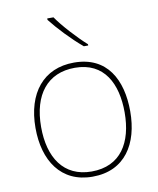

<svg xmlns="http://www.w3.org/2000/svg" viewBox="-86 -833 747 910"><g transform="rotate(-10 287.5 -378.0)"><path d="M234 -766H204V-759C239 -714 299 -650 352 -606H373V-612C328 -652 263 -723 234 -766ZM515 -264C515 -417 451 -538 292 -538C145 -538 59 -432 59 -264C59 -107 134 10 286 10C443 10 515 -109 515 -264ZM86 -264C86 -420 160 -513 292 -513C433 -513 488 -402 488 -264C488 -119 426 -15 286 -15C151 -15 86 -117 86 -264Z"/></g></svg>

Font: Noto Sans Lao UI Thin
Style: Regular
Weight: 100
Designer: Monotype Design Team
Foundry: Monotype Imaging Inc.
Version: Version 2.000